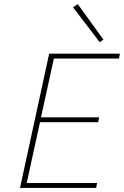

<svg xmlns="http://www.w3.org/2000/svg" viewBox="-20 -921 608 941"><path d="M469 -714 338 -885 361 -901 487 -727ZM244 -634 181 -346H466L461 -322H176L111 -24H456L451 0H78L221 -658H568L563 -634Z"/></svg>

Font: Ysabeau Infant Extralight
Style: Italic
Weight: 200
Italic angle: -12°
Designer: Christian Thalmann (Catharsis Fonts)
Version: Version 0.003